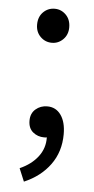

<svg xmlns="http://www.w3.org/2000/svg" viewBox="-49 -506 348 708"><g transform="rotate(5 124.5 -152.5)"><path d="M125 -349Q100 -349 82.5 -366.5Q65 -384 65 -411Q65 -440 82.5 -457.5Q100 -475 125 -475Q149 -475 166.5 -457.5Q184 -440 184 -411Q184 -384 166.5 -366.5Q149 -349 125 -349ZM67 170 47 122Q90 103 114 71.5Q138 40 137 0Q134 1 127 1Q103 1 85.5 -13.5Q68 -28 68 -56Q68 -83 86 -98.5Q104 -114 129 -114Q161 -114 179.5 -88Q198 -62 198 -17Q198 48 163 96Q128 144 67 170Z"/></g></svg>

Font: Processing Sans Pro
Style: Regular
Weight: 400
Designer: Paul D. Hunt
Foundry: Adobe Systems Incorporated
Version: Version 2.020;PS 2.000;hotconv 1.0.86;makeotf.lib2.5.63406